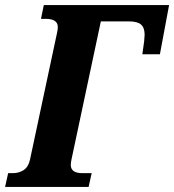

<svg xmlns="http://www.w3.org/2000/svg" viewBox="-57 -734 684 754"><path d="M-37 0 -25 -54H-7Q18 -54 36.5 -66.5Q55 -79 61 -108L167 -605Q170 -619 170 -628Q170 -660 122 -660H104L115 -714H607L571 -521H502L509 -571Q509 -577 510 -584.5Q511 -592 511 -597Q511 -625 497 -637.5Q483 -650 449 -650H339L224 -109Q221 -96 221 -86Q221 -54 267 -54H303L291 0Z"/></svg>

Font: Noto Serif Condensed ExtraBold
Style: Italic
Weight: 800
Width: 3
Italic angle: -12°
Designer: Monotype Design Team
Foundry: Monotype Imaging Inc.
Version: Version 2.014; ttfautohint (v1.8.4.7-5d5b)